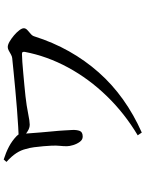

<svg xmlns="http://www.w3.org/2000/svg" viewBox="106 -859 788 1040"><g transform="rotate(-90 500.0 -339.0)"><path d="M287 13Q406 -58 499.5 -154.5Q593 -251 654.5 -364.5Q716 -478 739 -599Q740 -608 737.5 -611Q735 -614 727 -614Q711 -614 684 -612Q657 -610 624 -607Q591 -604 558.5 -601Q526 -598 499 -595Q446 -589 404.5 -580.5Q363 -572 345 -572Q327 -572 309.5 -583Q292 -594 269 -610V-632Q292 -632 334 -634.5Q376 -637 428 -641Q480 -645 533 -650Q586 -655 632 -659.5Q678 -664 706 -667Q715 -668 725.5 -674Q736 -680 746 -685.5Q756 -691 765 -691Q778 -691 795 -681Q812 -671 828.5 -657Q845 -643 856 -628.5Q867 -614 867 -604Q867 -594 857.5 -585Q848 -576 837 -567Q826 -558 823 -547Q791 -446 742 -359Q693 -272 628 -198.5Q563 -125 481 -66.5Q399 -8 302 35ZM280 -285Q263 -285 251.5 -301Q240 -317 234 -337Q228 -357 228 -371Q228 -390 230 -408.5Q232 -427 231 -453Q230 -472 228 -497.5Q226 -523 222.5 -548.5Q219 -574 213 -593Q207 -619 190.5 -644.5Q174 -670 143 -698L156 -713Q194 -701 225.5 -684.5Q257 -668 283 -643Q292 -635 293.5 -626Q295 -617 295 -609Q296 -599 298 -573.5Q300 -548 302.5 -515Q305 -482 308.5 -448Q312 -414 313.5 -385Q315 -356 316 -341Q317 -318 311 -301.5Q305 -285 280 -285Z"/></g></svg>

Font: Noto Serif SC ExtraLight Medium
Style: Regular
Weight: 500
Version: Version 2.002-H1;hotconv 1.1.0;makeotfexe 2.6.0